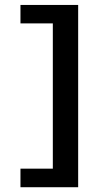

<svg xmlns="http://www.w3.org/2000/svg" viewBox="-20 -743 386 788"><path d="M64 25.4V-50.8H196.8V-647H64V-722.7H300.8V25.4Z"/></svg>

Font: Pontano Sans SemiBold
Style: Regular
Weight: 600
Designer: Vernon Adams
Foundry: Vernon Adams
Version: Version 2.001